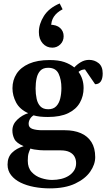

<svg xmlns="http://www.w3.org/2000/svg" viewBox="-20 -836 603 1090"><path d="M262.7 233.4Q216.3 233.4 173.6 225.3Q130.9 217.3 96.9 200.7Q63 184.1 43 158.4Q22.9 132.8 22.9 98.1Q22.9 56.2 48.1 31.2Q73.2 6.3 114.3 -6.3Q73.7 -23.4 62 -46.4Q50.3 -69.3 50.3 -95.2Q50.3 -130.4 78.1 -156.7Q106 -183.1 140.1 -193.4Q91.8 -215.3 71.3 -254.4Q50.8 -293.5 50.8 -335Q50.8 -381.3 74.2 -417.5Q97.7 -453.6 144.8 -474.4Q191.9 -495.1 261.2 -495.1Q312 -495.1 344.7 -483.9Q377.4 -472.7 401.9 -453.1Q417 -470.2 439 -483.2Q460.9 -496.1 485.8 -496.1Q516.6 -496.1 539.8 -477.5Q563 -459 563 -418.9Q563 -389.2 552 -373.5Q541 -357.9 520 -357.9L462.4 -441.9Q450.7 -441.4 442.4 -438.2Q434.1 -435.1 425.8 -427.7Q454.6 -388.7 454.6 -335.9Q454.6 -290.5 433.3 -252.9Q412.1 -215.3 367.4 -193.6Q322.8 -171.9 252 -171.9Q227.1 -171.9 207 -174.1Q187 -176.3 170.4 -181.2Q157.2 -172.9 149.9 -159.9Q142.6 -147 142.6 -132.8Q142.6 -111.3 164.6 -104Q186.5 -96.7 220.2 -96.7H348.1Q399.9 -96.7 438.7 -80.1Q477.5 -63.5 499 -29.5Q520.5 4.4 520.5 56.2Q520.5 97.7 492.2 138.4Q463.9 179.2 406.7 206.3Q349.6 233.4 262.7 233.4ZM275.9 185.5Q302.2 185.5 326.9 179.7Q351.6 173.8 370.6 161.6Q389.6 149.4 400.9 131.6Q412.1 113.8 412.1 90.3Q412.1 69.8 403.3 53.5Q394.5 37.1 375 27.3Q355.5 17.6 324.2 17.6H232.4Q221.2 17.6 205.3 16.4Q189.5 15.1 174.8 12.7Q160.2 10.3 152.8 7.3Q147 19 142.3 33.9Q137.7 48.8 137.7 76.7Q137.7 116.7 159.7 140.6Q181.6 164.6 213.9 175Q246.1 185.5 275.9 185.5ZM253.9 -215.8Q282.7 -215.8 299.1 -232.7Q315.4 -249.5 322 -277.1Q328.6 -304.7 328.6 -336.4Q328.6 -383.8 312.7 -417.5Q296.9 -451.2 253.4 -451.2Q224.6 -451.2 209.2 -435.1Q193.8 -418.9 188 -392.3Q182.1 -365.7 182.1 -333.5Q182.1 -302.2 188 -275.1Q193.8 -248 209.5 -231.9Q225.1 -215.8 253.9 -215.8ZM276.9 -565.4Q244.1 -565.4 222.4 -589.8Q200.7 -614.3 200.7 -653.8Q200.7 -699.7 229.2 -745.1Q257.8 -790.5 318.8 -816.4L335.4 -783.2Q302.2 -766.1 285.6 -741Q269 -715.8 270.5 -680.2L261.7 -695.8Q301.3 -695.8 321.3 -677.2Q341.3 -658.7 341.3 -630.4Q341.3 -602.5 322.3 -584Q303.2 -565.4 276.9 -565.4Z"/></svg>

Font: Gelasio SemiBold
Style: Regular
Weight: 600
Designer: Eben Sorkin
Foundry: Eben Sorkin
Version: Version 1.008